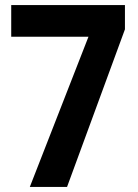

<svg xmlns="http://www.w3.org/2000/svg" viewBox="-20 -784 541 753"><path d="M97 -51 327 -640H24V-764H470V-669L243 -51Z"/></svg>

Font: Noto Sans Tamil UI Condensed
Style: Bold
Weight: 700
Width: 3
Designer: Jelle Bosma - Monotype Design Team
Foundry: Monotype Imaging Inc.
Version: Version 2.004; ttfautohint (v1.8.4.7-5d5b)